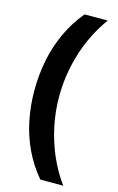

<svg xmlns="http://www.w3.org/2000/svg" viewBox="-132 -768 602 979"><g transform="rotate(15 169.5 -278.0)"><path d="M40 -274Q40 -356 55.5 -434Q71 -512 104 -583Q137 -654 187 -714H309Q241 -620 205.5 -507Q170 -394 170 -275Q170 -198 186 -121.5Q202 -45 232.5 25.5Q263 96 308 158H187Q137 99 104 29.5Q71 -40 55.5 -117Q40 -194 40 -274Z"/></g></svg>

Font: Noto Sans Cham
Style: Bold
Weight: 700
Version: Version 2.002